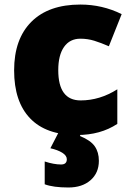

<svg xmlns="http://www.w3.org/2000/svg" viewBox="-20 -583 579 843"><path d="M317.9 9.8Q182.1 9.8 112.1 -63.5Q42 -136.7 42 -273.9Q42 -411.6 117.7 -487.3Q193.4 -563 333 -563Q429.2 -563 514.2 -521L458 -379.9Q423.3 -395 394 -404.1Q364.7 -413.1 333 -413.1Q286.6 -413.1 261.2 -377Q235.8 -340.8 235.8 -274.9Q235.8 -142.1 334 -142.1Q418 -142.1 495.1 -190.9V-39.1Q421.4 9.8 317.9 9.8ZM414.1 123Q414.1 176.3 377.4 208.3Q340.8 240.2 280.3 240.2Q213.9 240.2 176.3 226.1V126Q216.8 139.2 248 139.2Q273.4 139.2 273.4 116.2Q273.4 100.1 253.4 87.6Q233.4 75.2 201.2 67.9L236.3 0H335.4L331.1 14.2Q377.9 33.2 396 59.3Q414.1 85.4 414.1 123Z"/></svg>

Font: TypoPRO Open Sans
Style: Regular
Weight: 800
Foundry: Ascender Corporation
Version: Version 1.10